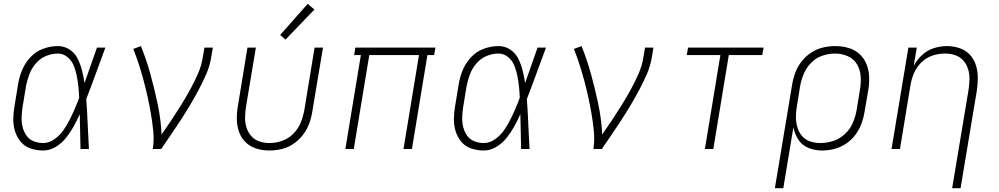

<svg xmlns="http://www.w3.org/2000/svg" viewBox="-20 -779 5224 1004"><path d="M206 8Q240 8 271.5 -11Q303 -30 325.5 -58.5Q348 -87 365.5 -118.5Q383 -150 397 -182Q398 -136 399 -91Q400 -46 401 0H445Q441 -65 438.5 -130.5Q436 -196 431 -261Q457 -328 481.5 -395.5Q506 -463 531 -530H487Q471 -484 454.5 -437.5Q438 -391 422 -345Q417 -378 409 -410Q401 -442 386.5 -471.5Q372 -501 344.5 -519.5Q317 -538 282 -538Q244 -538 205.5 -524Q167 -510 138.5 -479Q110 -448 95 -411Q80 -374 74 -335L56 -225Q50 -192 49.5 -158Q49 -124 58.5 -93Q68 -62 88.5 -37.5Q109 -13 140.5 -2.5Q172 8 206 8ZM206 -31Q180 -31 156 -40.5Q132 -50 118 -70.5Q104 -91 98 -115.5Q92 -140 93 -166.5Q94 -193 98 -219L116 -329Q122 -360 133.5 -390.5Q145 -421 167 -447Q189 -473 220 -486Q251 -499 282 -499Q311 -499 333 -480.5Q355 -462 365.5 -436Q376 -410 381.5 -382Q387 -354 390 -325.5Q393 -297 394 -268Q383 -238 370.5 -209Q358 -180 343.5 -151.5Q329 -123 310.5 -96.5Q292 -70 264 -50.5Q236 -31 206 -31Z M779 0H823Q849 -38 875 -76Q901 -114 926 -152.5Q951 -191 974.5 -230.5Q998 -270 1019.5 -310.5Q1041 -351 1059 -392.5Q1077 -434 1084 -477L1093 -530H1049L1040 -477Q1033 -434 1014.5 -392Q996 -350 974 -310Q952 -270 927.5 -230.5Q903 -191 877.5 -152.5Q852 -114 825 -76Q821 -157 804.5 -235Q788 -313 767 -389.5Q746 -466 717 -538L677 -523Q693 -483 706.5 -441Q720 -399 731.5 -356Q743 -313 752.5 -269.5Q762 -226 769.5 -182Q777 -138 781.5 -92Q786 -46 779 0Z M1388 8Q1420 8 1452.5 0.5Q1485 -7 1514 -26.5Q1543 -46 1564 -73.5Q1585 -101 1596.5 -132Q1608 -163 1613 -195L1669 -530H1625L1571 -201Q1565 -169 1552 -137Q1539 -105 1513.5 -79.5Q1488 -54 1455 -42.5Q1422 -31 1389 -31Q1362 -31 1336.5 -39.5Q1311 -48 1294 -67.5Q1277 -87 1269 -112Q1261 -137 1261.5 -164.5Q1262 -192 1266 -219L1318 -530H1274L1224 -225Q1218 -190 1218.5 -155.5Q1219 -121 1230 -89.5Q1241 -58 1264.5 -35Q1288 -12 1321 -2Q1354 8 1388 8ZM1473 -572 1624 -729 1589 -759 1445 -596Z M1786 0H1830L1911 -491H2171L2090 0H2134L2215 -491H2250L2257 -530H1838L1832 -491H1867Z M2510 8Q2544 8 2575.5 -11Q2607 -30 2629.5 -58.5Q2652 -87 2669.5 -118.5Q2687 -150 2701 -182Q2702 -136 2703 -91Q2704 -46 2705 0H2749Q2745 -65 2742.5 -130.5Q2740 -196 2735 -261Q2761 -328 2785.5 -395.5Q2810 -463 2835 -530H2791Q2775 -484 2758.5 -437.5Q2742 -391 2726 -345Q2721 -378 2713 -410Q2705 -442 2690.5 -471.5Q2676 -501 2648.5 -519.5Q2621 -538 2586 -538Q2548 -538 2509.5 -524Q2471 -510 2442.5 -479Q2414 -448 2399 -411Q2384 -374 2378 -335L2360 -225Q2354 -192 2353.5 -158Q2353 -124 2362.5 -93Q2372 -62 2392.5 -37.5Q2413 -13 2444.5 -2.5Q2476 8 2510 8ZM2510 -31Q2484 -31 2460 -40.5Q2436 -50 2422 -70.5Q2408 -91 2402 -115.5Q2396 -140 2397 -166.5Q2398 -193 2402 -219L2420 -329Q2426 -360 2437.5 -390.5Q2449 -421 2471 -447Q2493 -473 2524 -486Q2555 -499 2586 -499Q2615 -499 2637 -480.5Q2659 -462 2669.5 -436Q2680 -410 2685.5 -382Q2691 -354 2694 -325.5Q2697 -297 2698 -268Q2687 -238 2674.5 -209Q2662 -180 2647.5 -151.5Q2633 -123 2614.5 -96.5Q2596 -70 2568 -50.5Q2540 -31 2510 -31Z M3083 0H3127Q3153 -38 3179 -76Q3205 -114 3230 -152.5Q3255 -191 3278.5 -230.5Q3302 -270 3323.5 -310.5Q3345 -351 3363 -392.5Q3381 -434 3388 -477L3397 -530H3353L3344 -477Q3337 -434 3318.5 -392Q3300 -350 3278 -310Q3256 -270 3231.5 -230.5Q3207 -191 3181.5 -152.5Q3156 -114 3129 -76Q3125 -157 3108.5 -235Q3092 -313 3071 -389.5Q3050 -466 3021 -538L2981 -523Q2997 -483 3010.5 -441Q3024 -399 3035.5 -356Q3047 -313 3056.5 -269.5Q3066 -226 3073.5 -182Q3081 -138 3085.5 -92Q3090 -46 3083 0Z M3666 0H3710L3791 -491H3966L3973 -530H3578L3571 -491H3747Z M4032 205H4076L4129 -114Q4135 -79 4154.5 -49Q4174 -19 4207.5 -5.5Q4241 8 4278 8Q4310 8 4342 0Q4374 -8 4403 -27Q4432 -46 4452.5 -73.5Q4473 -101 4484.5 -132Q4496 -163 4501 -195L4520 -305Q4526 -340 4525 -375.5Q4524 -411 4511.5 -442.5Q4499 -474 4474.5 -496.5Q4450 -519 4416.5 -528.5Q4383 -538 4347 -538Q4316 -538 4283.5 -530.5Q4251 -523 4222 -504Q4193 -485 4171.5 -457.5Q4150 -430 4138.5 -398.5Q4127 -367 4122 -335ZM4270 -31Q4242 -31 4216.5 -39.5Q4191 -48 4174 -68Q4157 -88 4149.5 -114Q4142 -140 4142 -167.5Q4142 -195 4147 -223L4164 -329Q4170 -362 4183.5 -394Q4197 -426 4222.5 -451.5Q4248 -477 4281 -488Q4314 -499 4347 -499Q4381 -499 4412.5 -485.5Q4444 -472 4461 -443.5Q4478 -415 4480.5 -380.5Q4483 -346 4477 -311L4459 -201Q4453 -168 4439 -135.5Q4425 -103 4398 -78Q4371 -53 4337.5 -42Q4304 -31 4270 -31Z M4959 205H5003L5088 -305Q5093 -339 5093 -373Q5093 -407 5083 -438.5Q5073 -470 5051 -493.5Q5029 -517 4997 -527.5Q4965 -538 4932 -538Q4898 -538 4864 -527.5Q4830 -517 4802.5 -492Q4775 -467 4758 -435L4774 -530H4730L4642 0H4686L4741 -333Q4746 -365 4759.5 -396.5Q4773 -428 4798.5 -453Q4824 -478 4856.5 -488.5Q4889 -499 4922 -499Q4922 -499 4922 -499Q4922 -499 4922 -499Q4949 -499 4974.5 -490.5Q5000 -482 5017 -463Q5034 -444 5042 -418.5Q5050 -393 5049.5 -366Q5049 -339 5045 -311Z"/></svg>

Font: Iosevka Sparkle Extralight
Style: Italic
Weight: 200
Italic angle: -9°
Designer: Belleve Invis
Foundry: Belleve Invis
Version: Version 4.5.0; ttfautohint (v1.8.3)